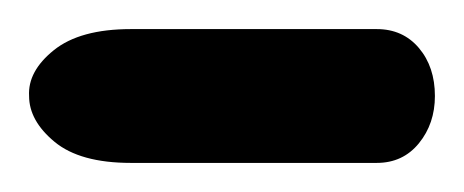

<svg xmlns="http://www.w3.org/2000/svg" viewBox="-90 -112 319 132"><path d="M209 -46Q209 -27 198 -13.5Q187 0 169 0H0Q-35 0 -52.5 -14.5Q-70 -29 -70 -46Q-71 -63 -53 -77.5Q-35 -92 0 -92H169Q187 -92 198 -79Q209 -66 209 -46Z"/></svg>

Font: Bona Nova SC
Style: Regular
Weight: 400
Designer: Mateusz Machalski
Foundry: Capitalics
Version: Version 4.001; ttfautohint (v1.8.4.7-5d5b)